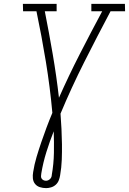

<svg xmlns="http://www.w3.org/2000/svg" viewBox="-20 -755 665 990"><path d="M218 215Q201 215 185.5 210Q170 205 160.5 193Q151 181 149.5 164.5Q148 148 151 132Q157 93 168.5 54.5Q180 16 193 -22Q206 -60 220 -97.5Q234 -135 250 -173Q238 -306 216.5 -437Q195 -568 168 -697H99L98 -735H272V-697H211Q233 -586 252 -475Q271 -364 284 -251Q334 -364 391 -475.5Q448 -587 507 -697H451V-735H624L625 -697H550Q481 -567 414.5 -435Q348 -303 292 -169Q295 -129 297 -90Q299 -51 299.5 -11Q300 29 298.5 69Q297 109 290 149Q288 162 283 175Q278 188 267.5 197.5Q257 207 243.5 211Q230 215 218 215ZM217 177Q223 177 228.5 174.5Q234 172 238.5 167.5Q243 163 245 157.5Q247 152 247 147Q257 90 258 33.5Q259 -23 257 -78Q236 -25 219 29.5Q202 84 193 139Q192 146 191.5 153Q191 160 194.5 165.5Q198 171 204 174Q210 177 217 177Z"/></svg>

Font: Iosevka Etoile Extralight
Style: Italic
Weight: 200
Italic angle: -9°
Designer: Belleve Invis
Foundry: Belleve Invis
Version: Version 22.1.2; ttfautohint (v1.8.4)